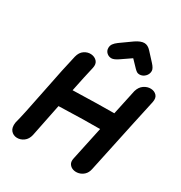

<svg xmlns="http://www.w3.org/2000/svg" viewBox="-216 -1106 1183 1257"><g transform="rotate(30 375.5 -477.5)"><path d="M178 -69Q195 -150 228 -316Q435 -323 539 -322L485 -69Q479 -42 490 -25.5Q501 -9 520.5 -3Q540 3 562 -2Q584 -7 601.5 -23.5Q619 -40 625 -69Q734 -582 749 -647Q756 -681 739.5 -698.5Q723 -716 696 -717Q669 -718 644 -701Q619 -684 609 -649Q592 -569 568 -458Q462 -458 256 -452Q280 -570 298 -646Q305 -679 288 -697Q271 -715 244 -717Q217 -719 192.5 -702.5Q168 -686 159 -650Q136 -555 96 -352Q56 -148 38 -82Q32 -42 49.5 -21.5Q67 -1 94.5 0Q122 1 146 -16.5Q170 -34 178 -69ZM371 -760Q390 -760 422 -782L495 -832L545 -780Q555 -770 563 -765Q571 -760 583 -760Q606 -760 624 -777.5Q642 -795 642 -820Q642 -839 616 -867L560 -928Q536 -955 509 -955Q482 -955 445 -930L358 -868Q339 -854 329.5 -840.5Q320 -827 320 -809Q320 -788 335 -774Q350 -760 371 -760Z"/></g></svg>

Font: Balsamiq Sans
Style: Bold Italic
Weight: 700
Italic angle: -12°
Designer: Michael Angeles
Foundry: Balsamiq SRL
Version: Version 1.020; ttfautohint (v1.8.4.7-5d5b);gftools[0.9.26]